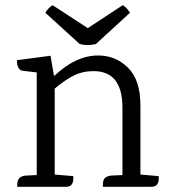

<svg xmlns="http://www.w3.org/2000/svg" viewBox="-20 -717 653 737"><path d="M561 0H375V-8Q375 -32 389 -38Q396 -42 406 -43L450 -45V-304Q450 -444 339 -444Q298 -444 265 -428Q232 -412 190 -377V-47L261 -41Q265 0 234 0H46V-8Q46 -40 78 -43L121 -45V-439L69 -445Q45 -447 45 -486L174 -503L187 -427H190Q271 -504 357 -504Q424 -504 471.5 -457Q519 -410 519 -312V-47L589 -41Q593 0 561 0ZM479 -668 348 -548Q316 -540 286 -548L154 -668Q166 -688 182 -697L317 -609L451 -697Q466 -689 479 -668Z"/></svg>

Font: Karma
Style: Regular
Weight: 400
Designer: Joana Correia
Foundry: Indian Type Foundry
Version: Version 1.202;PS 1.0;hotconv 1.0.78;makeotf.lib2.5.61930; tt